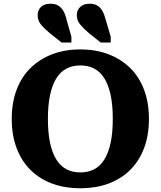

<svg xmlns="http://www.w3.org/2000/svg" viewBox="-20 -993 862 1030"><path d="M547 -888 574 -796V-765H520L456 -816Q426 -842 409 -863Q392 -884 392 -912Q392 -938 410 -955.5Q428 -973 461 -973Q486 -973 502.5 -963Q519 -953 529.5 -934Q540 -915 547 -888ZM337 -888 363 -796V-765H310L246 -816Q215 -842 198.5 -863Q182 -884 182 -912Q182 -938 199.5 -955.5Q217 -973 251 -973Q276 -973 292.5 -963Q309 -953 320 -934Q331 -915 337 -888ZM411 17Q329 17 261.5 -7.5Q194 -32 145 -80Q96 -128 69.5 -197.5Q43 -267 43 -355Q43 -443 69.5 -512.5Q96 -582 145 -629.5Q194 -677 261.5 -702.5Q329 -728 411 -728Q493 -728 560.5 -702.5Q628 -677 677 -629.5Q726 -582 752.5 -512.5Q779 -443 779 -355Q779 -267 752.5 -197.5Q726 -128 677 -80Q628 -32 560.5 -7.5Q493 17 411 17ZM411 -68Q453 -68 485.5 -85Q518 -102 540 -137.5Q562 -173 573.5 -227Q585 -281 585 -355Q585 -429 573.5 -483Q562 -537 540 -572.5Q518 -608 485.5 -625Q453 -642 411 -642Q369 -642 336.5 -625Q304 -608 282 -572.5Q260 -537 248.5 -483Q237 -429 237 -355Q237 -281 248.5 -227Q260 -173 282 -137.5Q304 -102 336.5 -85Q369 -68 411 -68Z"/></svg>

Font: Roboto Serif 20pt
Style: Bold
Weight: 700
Version: Version 1.008